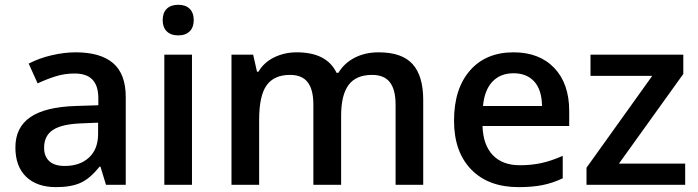

<svg xmlns="http://www.w3.org/2000/svg" viewBox="-20 -767 2899 797"><path d="M419.9 0 397 -75.2H393.1Q354 -25.9 314.5 -8.1Q274.9 9.8 212.9 9.8Q133.3 9.8 88.6 -33.2Q43.9 -76.2 43.9 -154.8Q43.9 -238.3 106 -280.8Q168 -323.2 294.9 -327.1L388.2 -330.1V-358.9Q388.2 -410.6 364 -436.3Q339.8 -461.9 289.1 -461.9Q247.6 -461.9 209.5 -449.7Q171.4 -437.5 136.2 -420.9L99.1 -502.9Q143.1 -525.9 195.3 -537.8Q247.6 -549.8 293.9 -549.8Q397 -549.8 449.5 -504.9Q502 -460 502 -363.8V0ZM249 -78.1Q311.5 -78.1 349.4 -113Q387.2 -147.9 387.2 -210.9V-257.8L317.9 -254.9Q236.8 -252 200 -227.8Q163.1 -203.6 163.1 -153.8Q163.1 -117.7 184.6 -97.9Q206.1 -78.1 249 -78.1Z M776.9 0H662.1V-540H776.9ZM655.3 -683.1Q655.3 -713.9 672.1 -730.5Q689 -747.1 720.2 -747.1Q750.5 -747.1 767.3 -730.5Q784.2 -713.9 784.2 -683.1Q784.2 -653.8 767.3 -637Q750.5 -620.1 720.2 -620.1Q689 -620.1 672.1 -637Q655.3 -653.8 655.3 -683.1Z M1396 0H1280.8V-333Q1280.8 -395 1257.3 -425.5Q1233.9 -456.1 1184.1 -456.1Q1117.7 -456.1 1086.7 -412.8Q1055.7 -369.6 1055.7 -269V0H940.9V-540H1030.8L1046.9 -469.2H1052.7Q1075.2 -507.8 1117.9 -528.8Q1160.6 -549.8 1211.9 -549.8Q1336.4 -549.8 1377 -464.8H1384.8Q1408.7 -504.9 1452.1 -527.3Q1495.6 -549.8 1551.8 -549.8Q1648.4 -549.8 1692.6 -501Q1736.8 -452.1 1736.8 -352.1V0H1622.1V-333Q1622.1 -395 1598.4 -425.5Q1574.7 -456.1 1524.9 -456.1Q1458 -456.1 1427 -414.3Q1396 -372.6 1396 -286.1Z M2132.8 9.8Q2006.8 9.8 1935.8 -63.7Q1864.7 -137.2 1864.7 -266.1Q1864.7 -398.4 1930.7 -474.1Q1996.6 -549.8 2111.8 -549.8Q2218.8 -549.8 2280.8 -484.9Q2342.8 -419.9 2342.8 -306.2V-244.1H1982.9Q1985.4 -165.5 2025.4 -123.3Q2065.4 -81.1 2138.2 -81.1Q2186 -81.1 2227.3 -90.1Q2268.6 -99.1 2315.9 -120.1V-26.9Q2273.9 -6.8 2231 1.5Q2188 9.8 2132.8 9.8ZM2111.8 -462.9Q2057.1 -462.9 2024.2 -428.2Q1991.2 -393.6 1984.9 -327.1H2230Q2229 -394 2197.8 -428.5Q2166.5 -462.9 2111.8 -462.9Z M2824.2 0H2414.6V-70.8L2687.5 -452.1H2431.2V-540H2816.4V-460L2549.3 -87.9H2824.2Z"/></svg>

Font: f1_46825          
Style: Regular
Weight: 600
Foundry: Ascender Corporation
Version: Version 1.10